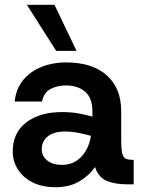

<svg xmlns="http://www.w3.org/2000/svg" viewBox="-20 -768 595 800"><path d="M212 12Q155 12 115 -8.5Q75 -29 54 -63Q33 -97 33 -137Q33 -215 89.5 -258Q146 -301 238 -301Q280 -301 312.5 -294.5Q345 -288 365 -282V-305Q365 -360 334.5 -386Q304 -412 255 -412Q219 -412 191 -397.5Q163 -383 155 -345H41Q47 -399 77 -435Q107 -471 153.5 -489.5Q200 -508 255 -508Q364 -508 424.5 -454.5Q485 -401 485 -305V-184Q485 -146 489.5 -128.5Q494 -111 504.5 -106.5Q515 -102 532 -102H537V0H510Q459 0 424.5 -14.5Q390 -29 376 -72Q351 -36 310 -12Q269 12 212 12ZM238 -81Q273 -81 298 -97.5Q323 -114 338.5 -141.5Q354 -169 359 -202Q338 -208 309 -214Q280 -220 250 -220Q205 -220 179.5 -200Q154 -180 154 -146Q154 -118 176.5 -99.5Q199 -81 238 -81ZM214 -556 92 -748H207L299 -556Z"/></svg>

Font: Host Grotesk SemiBold
Style: Regular
Weight: 600
Designer: Doukan Karapınar
Foundry: Element Type
Version: Version 1.003